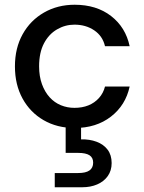

<svg xmlns="http://www.w3.org/2000/svg" viewBox="-20 -528 609 810"><path d="M295 12Q221 12 164 -21Q107 -54 75 -112.5Q43 -171 43 -248Q43 -325 75.5 -383.5Q108 -442 165.5 -475Q223 -508 295 -508Q387 -508 448.5 -460.5Q510 -413 527 -333H423Q413 -376 377.5 -400Q342 -424 294 -424Q255 -424 220.5 -404Q186 -384 165.5 -345Q145 -306 145 -248Q145 -206 157 -173Q169 -140 189.5 -117.5Q210 -95 237 -84Q264 -73 294 -73Q327 -73 353 -83.5Q379 -94 397.5 -114.5Q416 -135 423 -163H527Q510 -84 448 -36Q386 12 295 12ZM211 262V202H310Q342 202 357.5 191Q373 180 373 158Q373 137 357.5 127Q342 117 310 117H257V-5H322V60Q358 59 387.5 70Q417 81 434 103.5Q451 126 451 160Q451 192 434.5 215Q418 238 390 250Q362 262 327 262Z"/></svg>

Font: DM Sans 28pt Medium
Style: Regular
Weight: 500
Version: Version 4.004;gftools[0.9.30]